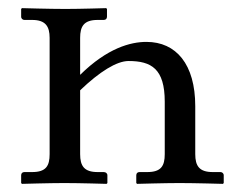

<svg xmlns="http://www.w3.org/2000/svg" viewBox="-20 -451 583 472"><path d="M177 -72V-229C225 -275 267 -301 296 -301C352 -301 385 -282 385 -201V-72C385 -43 376 -28 342 -28H323C318 -28 315 -25 315 -20V-1L317 1C317 1 385 -1 421 -1C460 -1 528 1 528 1L530 -1V-20C530 -25 526 -28 522 -28H503C470 -28 460 -43 460 -72V-190C460 -293 413 -348 340 -348C301 -348 244 -333 177 -267V-358C177 -386 186 -402 220 -402H235C240 -402 243 -405 243 -410V-429L241 -431C241 -431 177 -429 141 -429C102 -429 34 -431 34 -431L32 -429V-410C32 -405 36 -402 40 -402H59C92 -402 102 -386 102 -358V-72C102 -43 93 -28 59 -28H40C35 -28 32 -25 32 -20V-1L34 1C34 1 102 -1 138 -1C177 -1 242 1 242 1L244 -1V-20C244 -25 240 -28 235 -28H220C187 -28 177 -43 177 -72Z"/></svg>

Font: Libertinus Serif
Style: Regular
Weight: 400
Designer: Philipp H. Poll, Khaled Hosny
Foundry: Caleb Maclennan
Version: Version 7.050;RELEASE